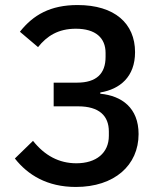

<svg xmlns="http://www.w3.org/2000/svg" viewBox="-20 -730 640 762"><path d="M281 12C434 12 530 -74 530 -198C530 -302 463 -350 378 -358V-363C456 -376 516 -425 516 -523C516 -637 435 -710 288 -710C180 -710 112 -671 59 -604L131 -543C166 -587 211 -616 281 -616C360 -616 399 -579 399 -520V-504C399 -438 363 -402 286 -402H193V-308H290C374 -308 412 -270 412 -208V-191C412 -123 362 -82 283 -82C214 -82 157 -113 111 -171L39 -101C90 -36 167 12 281 12Z"/></svg>

Font: IBM Plex Mono Medm
Style: Regular
Weight: 500
Monospace: yes
Designer: Mike Abbink, Paul van der Laan, Pieter van Rosmalen
Foundry: Bold Monday
Version: Version 2.004